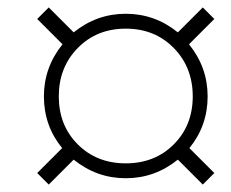

<svg xmlns="http://www.w3.org/2000/svg" viewBox="-20 -601 620 516"><path d="M189 -472Q138 -420 138 -342Q138 -264 189 -213Q240 -162 318 -162Q396 -162 447 -213Q498 -264 498 -342Q498 -420 447 -472Q396 -524 318 -524Q240 -524 189 -472ZM80 -136 147 -203Q98 -263 98 -342Q98 -420 148 -482L80 -550L111 -581L178 -514Q240 -564 318 -564Q396 -564 458 -514L525 -581L556 -550L488 -482Q538 -420 538 -342Q538 -263 489 -203L556 -136L525 -105L458 -172Q396 -122 318 -122Q240 -122 178 -172L111 -105Z"/></svg>

Font: Old Standard TT
Style: Italic
Weight: 400
Italic angle: -15.2°
Designer: Alexey Kryukov <alexios@thessalonica.org.ru>
Version: Version 2.2